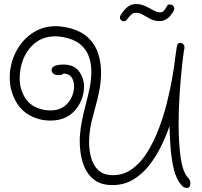

<svg xmlns="http://www.w3.org/2000/svg" viewBox="-20 -879 993 946"><path d="M901 47Q893 47 885 43Q880 41 872 30.5Q864 20 861 16Q842 -15 832.5 -63Q823 -111 819.5 -163.5Q816 -216 815 -258Q799 -210 774 -159Q749 -108 715 -64.5Q681 -21 636 6Q591 33 533 33Q486 33 455 14Q424 -5 406 -36.5Q388 -68 380.5 -106Q373 -144 373 -182Q373 -190 373 -198Q373 -206 374 -213Q377 -251 384.5 -288Q392 -325 402 -362Q413 -403 421.5 -444.5Q430 -486 430 -526Q430 -567 417.5 -601.5Q405 -636 375 -661Q345 -686 292 -696Q282 -698 272.5 -699Q263 -700 253 -700Q181 -700 135 -651Q89 -602 79 -526Q78 -518 77.5 -509.5Q77 -501 77 -493Q77 -438 105 -395Q133 -352 191 -339Q199 -337 208.5 -336Q218 -335 227 -335Q246 -335 259 -338Q288 -345 307 -363.5Q326 -382 335.5 -406Q345 -430 345 -452Q345 -475 336 -492.5Q327 -510 309 -514Q297 -517 296 -517Q293 -517 291.5 -515Q290 -513 284 -511Q276 -509 265 -509Q251 -509 242.5 -516.5Q234 -524 234 -534Q234 -547 251 -555Q259 -558 270.5 -559.5Q282 -561 292 -561Q344 -561 369 -528Q394 -495 394 -451Q394 -418 380 -384Q366 -350 338.5 -324Q311 -298 270 -289Q260 -287 250 -286Q240 -285 230 -285Q198 -285 173 -292Q100 -312 64 -369.5Q28 -427 28 -497Q28 -506 28.5 -515Q29 -524 30 -533Q39 -594 69.5 -643Q100 -692 147.5 -721Q195 -750 255 -750Q267 -750 279 -748.5Q291 -747 303 -745Q370 -732 408 -699Q446 -666 462 -620Q478 -574 478 -522Q478 -479 469.5 -434Q461 -389 449 -348Q440 -316 432 -283.5Q424 -251 421 -217Q420 -207 419.5 -197Q419 -187 419 -177Q419 -137 429.5 -100Q440 -63 465.5 -39.5Q491 -16 537 -16Q590 -16 632.5 -47.5Q675 -79 707 -131Q739 -183 763 -246.5Q787 -310 803 -375Q819 -440 829 -497Q839 -554 843 -593Q847 -616 848.5 -630.5Q850 -645 853 -656Q856 -668 868 -668Q873 -668 880 -664Q886 -660 888 -652.5Q890 -645 888 -638Q885 -626 884 -613Q879 -577 873.5 -520.5Q868 -464 864 -398.5Q860 -333 860 -267Q860 -182 869 -110.5Q878 -39 903 -7Q903 -5 905 -5L907 -3Q918 8 918 26Q918 34 914 40.5Q910 47 901 47ZM589 -774Q582 -774 576.5 -779.5Q571 -785 571 -792Q571 -801 575 -805Q590 -830 608 -844.5Q626 -859 651 -859Q674 -859 695.5 -849Q717 -839 735.5 -828.5Q754 -818 769 -818Q780 -818 787 -825.5Q794 -833 803 -849Q806 -857 817 -857Q828 -857 835 -848Q842 -839 837 -829Q825 -804 806.5 -789.5Q788 -775 768 -775Q741 -775 721 -785.5Q701 -796 684.5 -806Q668 -816 649 -816Q636 -816 625.5 -806Q615 -796 604 -781Q601 -777 596.5 -775.5Q592 -774 589 -774Z"/></svg>

Font: Twinkle Star
Style: Regular
Weight: 400
Designer: Robert E. Leuschke
Foundry: Robert E. Leuschke
Version: Version 2.010; ttfautohint (v1.8.3)